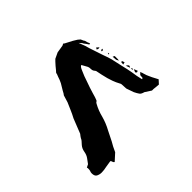

<svg xmlns="http://www.w3.org/2000/svg" viewBox="-102 -401 590 590"><g transform="rotate(-45 192.5 -106.5)"><path d="M287 -251Q284 -258 282 -262Q279 -265 275 -268Q270 -271 262 -276Q254 -280 239 -288L235 -291L229 -288L204 -284L185 -275Q184 -274 179 -269L170 -259L161 -248Q156 -243 156 -242Q156 -239 152 -230Q149 -220 144 -210L132 -190Q127 -180 124 -177Q121 -166 117 -154Q112 -142 107 -131Q102 -119 95 -106L76 -58Q71 -52 68 -47Q66 -41 55 -30Q48 -22 46 -10Q44 2 38 10L27 25L17 30Q18 32 18 35Q18 40 17 44Q15 48 15 53Q15 65 22 69Q30 73 38 73Q49 73 62 70Q74 68 81 67Q84 67 85 72Q87 78 90 78L112 58Q120 40 128 27Q135 12 144 -5Q155 -25 161 -47Q166 -68 177 -88Q179 -92 182 -93Q184 -94 185 -98Q187 -102 192 -120Q197 -137 204 -156Q210 -175 217 -190Q223 -205 228 -205L238 -187Q240 -183 240 -177Q240 -170 242 -167L247 -160Q251 -139 256 -120Q262 -100 266 -92L272 -80Q274 -78 274 -67Q274 -55 276 -52L283 -32Q288 -22 291 -18Q294 -12 306 -9L326 4H333Q334 4 342 5Q349 6 354 6L365 -6L355 -25Q352 -32 350 -36Q348 -39 344 -53Q344 -55 343 -56L341 -62L334 -55L333 -44L329 -42Q324 -62 322 -79Q319 -96 314 -116L306 -152L302 -165L297 -179L287 -209L282 -224L278 -238Q273 -251 270 -259L278 -250Q278 -248 284 -241Q289 -234 290 -232L294 -233Q290 -241 288 -251ZM320 -152 314 -155 315 -141 319 -133 320 -138ZM333 -82 329 -72 333 -68 338 -70ZM328 -117 325 -125H321L320 -115ZM306 -204 298 -211 295 -205 301 -203ZM329 -103 323 -107 328 -93 331 -99ZM306 -190Q309 -192 309 -194Q309 -195 308 -195Q302 -195 302 -191Q302 -190 304 -190ZM328 -83 332 -85 329 -91ZM314 -170 312 -174 310 -168Z"/></g></svg>

Font: East Sea Dokdo Cyrillic
Style: Regular
Weight: 400
Version: Version 1.00 July 4, 2018, initial release